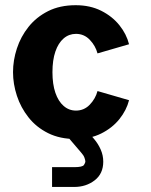

<svg xmlns="http://www.w3.org/2000/svg" viewBox="-20 -532 590 749"><path d="M276.4 -100.6Q249 -100.6 228.3 -118.7Q207.5 -136.7 196 -170.2Q184.6 -203.6 184.6 -250.5Q184.6 -297.4 196 -330.8Q207.5 -364.3 228.3 -382.1Q249 -399.9 276.4 -399.9Q308.1 -399.9 330.3 -376.7Q352.5 -353.5 360.4 -323.7L483.4 -359.4Q473.6 -398.9 445.8 -433.6Q418 -468.3 374.8 -490Q331.5 -511.7 275.4 -511.7Q213.4 -511.7 167.5 -488.5Q121.6 -465.3 91.3 -427.2Q61 -389.2 45.9 -343Q30.8 -296.9 30.8 -250.5Q30.8 -204.6 45.9 -158.4Q61 -112.3 91.3 -74Q121.6 -35.6 167.5 -12.7Q213.4 10.3 275.4 10.3Q331.5 10.3 374.8 -11.2Q418 -32.7 445.8 -67.4Q473.6 -102.1 483.4 -141.1L360.4 -176.8Q352.5 -147 330.3 -123.8Q308.1 -100.6 276.4 -100.6ZM183.1 120.1V197.3H269.5Q315.9 197.3 349.4 171.4Q382.8 145.5 382.8 98.6Q382.8 74.2 373 51.8Q363.3 29.3 346.7 9.8L295.4 -50.3L245.1 2.9L296.4 63Q306.2 73.7 309.6 83.5Q313 93.3 313 98.6Q313 102.5 307.6 111.3Q302.2 120.1 269.5 120.1Z"/></svg>

Font: Estedad-VF-FD Black
Style: Regular
Weight: 900
Designer: Amin Abedi
Version: Version 4.000